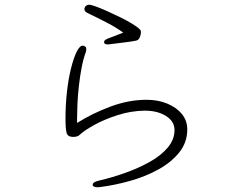

<svg xmlns="http://www.w3.org/2000/svg" viewBox="-20 -762 1040 812"><path d="M501 -624 434 -598Q420 -592 420 -584Q420 -574 437 -574Q439 -574 441 -574.5Q443 -575 445 -575Q468 -578 501.5 -582Q535 -586 555 -590Q566 -592 571 -603.5Q576 -615 576 -625Q576 -633 573 -636Q563 -647 540 -661Q517 -675 488.5 -689Q460 -703 433 -715Q406 -727 385.5 -734.5Q365 -742 358 -742Q349 -742 343 -736.5Q337 -731 337 -724Q337 -713 350 -707Q390 -688 431.5 -666.5Q473 -645 501 -624ZM590 -294H593Q646 -294 682 -271.5Q718 -249 718 -212Q718 -172 689.5 -138Q661 -104 613.5 -77.5Q566 -51 510 -31Q454 -11 398 2Q372 8 372 19Q372 30 394 30Q396 30 398.5 29.5Q401 29 404 29Q467 21 532 2.5Q597 -16 651 -46Q705 -76 738.5 -118Q772 -160 772 -215Q772 -252 749 -280Q726 -308 687 -324Q648 -340 600 -340Q524 -340 446.5 -311Q369 -282 306 -242V-262Q306 -286 307.5 -321.5Q309 -357 313.5 -397.5Q318 -438 325 -475Q332 -512 342 -539Q345 -547 345 -554Q345 -564 337 -567Q333 -569 330 -569Q317 -569 304 -542.5Q291 -516 280 -471.5Q269 -427 263 -372.5Q257 -318 257 -261Q257 -218 261.5 -200.5Q266 -183 289 -183Q308 -183 316 -191Q336 -210 378.5 -233.5Q421 -257 477 -275Q533 -293 590 -294Z"/></svg>

Font: Klee One
Style: Regular
Weight: 400
Designer: Fontworks Inc.
Foundry: Fontworks Inc.
Version: Version 1.100